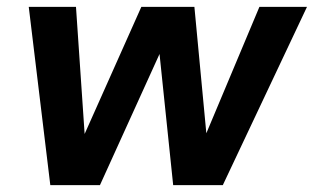

<svg xmlns="http://www.w3.org/2000/svg" viewBox="-20 -541 917 561"><path d="M127 0 64 -521H202L228 -139L223 -140L393 -521H548L584 -140H578L738 -521H877L631 0H486L445 -394H451L272 0Z"/></svg>

Font: DM Sans 10pt ExtraBold
Style: Italic
Weight: 800
Italic angle: -10°
Version: Version 4.004;gftools[0.9.30]